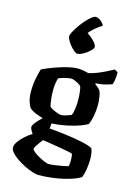

<svg xmlns="http://www.w3.org/2000/svg" viewBox="-150 -912 828 1188"><g transform="rotate(15 264.5 -318.5)"><path d="M218 200Q205 200 181 192.5Q157 185 130 171.5Q103 158 79 142Q55 126 39.5 108.5Q24 91 24 75Q24 58 39 37Q54 16 76.5 -4Q99 -24 120 -36Q114 -44 107.5 -56Q101 -68 101 -76Q101 -86 112.5 -101Q124 -116 139 -131Q154 -146 165 -154L217 -143L213 -96Q223 -96 251 -93Q279 -90 315.5 -85.5Q352 -81 389 -74.5Q426 -68 454.5 -60.5Q483 -53 494 -44Q500 -31 502.5 -12.5Q505 6 505 21Q505 54 499.5 88Q494 122 485 142Q471 152 443.5 162.5Q416 173 380 181.5Q344 190 302 195Q260 200 218 200ZM262 118Q278 118 301 115Q324 112 347.5 107.5Q371 103 387 99Q389 93 390 82Q391 71 391 61Q391 50 390 38Q389 26 386 19Q384 17 365 13Q346 9 319.5 4.5Q293 0 266 -4.5Q239 -9 218.5 -12Q198 -15 192 -16Q183 -4 173 9.5Q163 23 156.5 34Q150 45 150 51Q150 58 164 69.5Q178 81 198 92Q218 103 236 110.5Q254 118 262 118ZM213 -129Q181 -138 155.5 -146Q130 -154 112 -161Q94 -168 82.5 -175.5Q71 -183 65 -190Q57 -202 49.5 -228.5Q42 -255 42 -285Q42 -334 50 -372.5Q58 -411 65 -434Q75 -440 101.5 -451Q128 -462 161.5 -473.5Q195 -485 228.5 -492.5Q262 -500 286 -500Q301 -500 321 -496.5Q341 -493 354 -489Q377 -493 406.5 -504.5Q436 -516 464 -530Q492 -544 508 -553L529 -541Q530 -521 527 -498.5Q524 -476 519 -462Q494 -452 468 -446.5Q442 -441 415 -440V-434Q422 -429 432 -421Q442 -413 451 -400Q457 -384 460.5 -359.5Q464 -335 464 -314Q464 -276 457 -241.5Q450 -207 441 -187Q428 -177 394.5 -164.5Q361 -152 313.5 -142Q266 -132 213 -129ZM260 -195Q267 -195 280 -198Q293 -201 305.5 -205.5Q318 -210 324 -213Q330 -227 334 -252.5Q338 -278 338 -304Q338 -335 335 -362Q332 -389 327 -398Q323 -404 311 -411Q299 -418 285.5 -423.5Q272 -429 265 -429Q256 -429 241.5 -426.5Q227 -424 211.5 -419.5Q196 -415 184 -410Q179 -398 175.5 -377Q172 -356 172 -329Q172 -307 174 -285Q176 -263 179 -247Q182 -231 185 -226Q190 -221 204.5 -213.5Q219 -206 235.5 -200.5Q252 -195 260 -195ZM258 -587Q250 -587 237 -597.5Q224 -608 211.5 -623Q199 -638 190.5 -653.5Q182 -669 182 -679Q182 -690 192 -708.5Q202 -727 217.5 -749.5Q233 -772 250.5 -791.5Q268 -811 284 -824Q300 -837 311 -837Q323 -837 335 -829.5Q347 -822 356 -812Q365 -802 365 -794Q350 -786 331.5 -771Q313 -756 298.5 -741Q284 -726 281 -717L273 -735Q287 -729 305.5 -714.5Q324 -700 338 -683.5Q352 -667 352 -655Q352 -647 341.5 -635.5Q331 -624 315.5 -612.5Q300 -601 284.5 -594Q269 -587 258 -587Z"/></g></svg>

Font: Texturina 12pt
Style: Bold
Weight: 700
Designer: Guillermo Torres Carreño
Foundry: Omnibus-Type
Version: Version 1.002